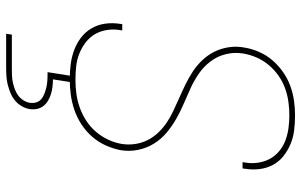

<svg xmlns="http://www.w3.org/2000/svg" viewBox="-202 -582 1003 640"><g transform="rotate(90 300.0 -261.5)"><path d="M245 8Q220 8 195 5Q170 2 147 -6.5Q124 -15 105 -29.5Q86 -44 74 -64.5Q62 -85 58.5 -109.5Q55 -134 59 -160Q59 -162 59.5 -163.5Q60 -165 60 -167H81Q81 -166 80.5 -164Q80 -162 80 -161Q76 -138 79.5 -116Q83 -94 93.5 -76Q104 -58 121 -45Q138 -32 158 -24Q178 -16 200 -13.5Q222 -11 245 -11Q268 -11 291 -14Q314 -17 337 -25Q360 -33 381 -46.5Q402 -60 418 -78.5Q434 -97 444.5 -119Q455 -141 459 -164Q463 -187 459.5 -210Q456 -233 446 -252.5Q436 -272 420.5 -288Q405 -304 387 -316Q369 -328 348.5 -337.5Q328 -347 308 -356L306 -357Q283 -367 260.5 -378Q238 -389 217.5 -402.5Q197 -416 180 -434Q163 -452 152 -474Q141 -496 137 -522Q133 -548 138 -574Q142 -599 152.5 -623Q163 -647 180 -667Q197 -687 219 -702.5Q241 -718 265.5 -727Q290 -736 315 -739.5Q340 -743 364 -743Q389 -743 413.5 -740Q438 -737 459.5 -728Q481 -719 499.5 -704.5Q518 -690 529 -669.5Q540 -649 543 -625Q546 -601 542 -576Q542 -574 541.5 -572Q541 -570 541 -568H520Q520 -570 520.5 -571.5Q521 -573 521 -575Q525 -597 522 -618.5Q519 -640 509.5 -658Q500 -676 484 -689.5Q468 -703 448.5 -710.5Q429 -718 407.5 -721Q386 -724 364 -724Q342 -724 319.5 -721Q297 -718 274.5 -710Q252 -702 232 -688Q212 -674 196.5 -655.5Q181 -637 171.5 -615.5Q162 -594 158 -571Q153 -541 160 -512.5Q167 -484 184 -461.5Q201 -439 224 -423Q247 -407 273 -395Q299 -383 325 -372Q351 -361 375.5 -347Q400 -333 421.5 -315Q443 -297 458 -273Q473 -249 479 -220Q485 -191 480 -161Q475 -136 464 -111.5Q453 -87 435 -66.5Q417 -46 394 -31Q371 -16 346 -7.5Q321 1 295.5 4.5Q270 8 245 8ZM92 220 95 201H210Q221 201 232.5 200.5Q244 200 255 197.5Q266 195 277 191Q288 187 297.5 180Q307 173 313.5 163Q320 153 322 142Q324 131 321 120.5Q318 110 310.5 103.5Q303 97 293 93Q283 89 273 86.5Q263 84 252 83Q241 82 230 82H220L233 0H254L244 64Q256 64 268.5 65.5Q281 67 292.5 70.5Q304 74 314.5 80Q325 86 332.5 95.5Q340 105 342.5 117Q345 129 343 142Q341 155 333.5 168Q326 181 314.5 190.5Q303 200 289.5 205.5Q276 211 262.5 214.5Q249 218 235 219Q221 220 207 220Z"/></g></svg>

Font: Iosevka SS04 Th Ex Obl
Style: Regular
Weight: 100
Width: 7
Italic angle: -9°
Monospace: yes
Designer: Belleve Invis
Foundry: Belleve Invis
Version: Version 19.0.0; ttfautohint (v1.8.4)